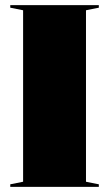

<svg xmlns="http://www.w3.org/2000/svg" viewBox="-20 -728 425 748"><path d="M365 -708V-698L315 -688V-20L365 -10V0H20V-10L70 -20V-688L20 -698V-708Z"/></svg>

Font: Kalnia Thin
Style: Regular
Weight: 100
Version: Version 1.105